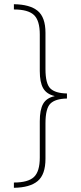

<svg xmlns="http://www.w3.org/2000/svg" viewBox="-20 -734 383 912"><path d="M46 133Q113 133 141 107Q169 81 169 14V-158Q169 -213 185 -241Q201 -269 239 -277V-278Q201 -287 185 -315Q169 -343 169 -396V-570Q169 -637 141 -663Q113 -689 46 -689V-714Q122 -713 159 -682.5Q196 -652 196 -578V-406Q196 -336 219.5 -313.5Q243 -291 298 -290V-266Q243 -265 219.5 -242Q196 -219 196 -148V20Q196 95 159 126Q122 157 46 158Z"/></svg>

Font: Noto Sans Lao Looped Condensed Thin
Style: Regular
Weight: 100
Width: 3
Designer: Mark Frömberg, Ben Mitchell
Foundry: The Fontpad Ltd
Version: Version 1.002; ttfautohint (v1.8.4.7-5d5b)